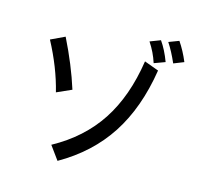

<svg xmlns="http://www.w3.org/2000/svg" viewBox="-123 -920 1208 1156"><g transform="rotate(15 481.0 -342.0)"><path d="M792 -762 855 -786Q890 -735 917 -670L854 -645Q824 -714 792 -762ZM682 -736 747 -761Q782 -711 808 -641L740 -616Q720 -679 682 -736ZM100 -592 187 -633Q264 -478 309 -335L217 -294Q181 -440 100 -592ZM687 -613 777 -580Q739 -339 630.5 -172.5Q522 -6 333 102L272 18Q451 -80 552 -234Q653 -388 687 -613Z"/></g></svg>

Font: Gmarket Sans TTF Medium
Style: Regular
Weight: 500
Designer: Creative Director : Sungho Lee; Art Director : Kiwoong Choi; Project Manager : Sori Yang, Jongwook Yoon; Font Designer :
Foundry: Sandoll Inc.
Version: Version 1.000;hotconv 1.0.109;makeotfexe 2.5.65596